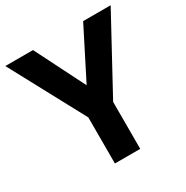

<svg xmlns="http://www.w3.org/2000/svg" viewBox="-164 -849 952 985"><g transform="rotate(-30 312.0 -357.0)"><path d="M312 -420 461 -714H624L387 -278V0H237V-273L0 -714H164Z"/></g></svg>

Font: Noto Sans Tai Tham
Style: Bold
Weight: 700
Designer: Monotype Design Team 2013. Revised by David WIlliams 2020
Foundry: Monotype Imaging Inc.
Version: Version 2.002; ttfautohint (v1.8.4.7-5d5b)